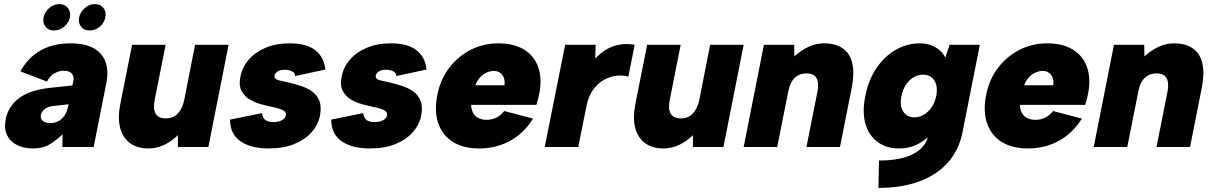

<svg xmlns="http://www.w3.org/2000/svg" viewBox="-20 -719 5934 939"><path d="M285 0 286 -62Q253 -31 221 -12Q189 7 141 7Q97 7 63.5 -9.5Q30 -26 14.5 -58Q-1 -90 8 -136Q20 -198 72 -238Q124 -278 221 -289L334 -301L340 -330Q342 -344 331.5 -358.5Q321 -373 292 -373Q266 -373 244 -359Q222 -345 210 -320L80 -370Q117 -438 179 -472.5Q241 -507 324 -507Q429 -507 473.5 -455Q518 -403 500 -312L438 0ZM315 -209 236 -200Q213 -197 198 -185Q183 -173 180 -156Q176 -139 189 -128Q202 -117 228 -117Q248 -117 265.5 -126.5Q283 -136 295.5 -154Q308 -172 313 -199ZM244 -570Q217 -570 202.5 -588.5Q188 -607 193 -634Q199 -661 221 -680Q243 -699 270 -699Q297 -699 312 -680Q327 -661 322 -634Q316 -607 294 -588.5Q272 -570 244 -570ZM418 -570Q391 -570 376.5 -588.5Q362 -607 367 -634Q373 -661 395 -680Q417 -699 444 -699Q471 -699 486 -680Q501 -661 495 -634Q490 -607 468 -588.5Q446 -570 418 -570Z M999 0H850V-58Q821 -29 784 -11Q747 7 706 7Q652 7 616.5 -18.5Q581 -44 568 -92.5Q555 -141 568 -209L626 -500H790L736 -228Q728 -185 741.5 -162.5Q755 -140 791 -140Q826 -140 849 -163.5Q872 -187 881 -230L934 -500H1098Z M1262 -166Q1263 -151 1269 -141.5Q1275 -132 1287 -127Q1299 -122 1317 -122Q1342 -122 1358.5 -131Q1375 -140 1378 -154Q1380 -168 1370.5 -175.5Q1361 -183 1344 -188Q1327 -193 1307 -197Q1283 -202 1254 -210Q1225 -218 1199.5 -233.5Q1174 -249 1160.5 -276Q1147 -303 1156 -345Q1165 -391 1196.5 -427.5Q1228 -464 1279 -485.5Q1330 -507 1397 -507Q1480 -507 1522.5 -473Q1565 -439 1571 -379L1423 -347Q1423 -359 1415.5 -365.5Q1408 -372 1396.5 -375Q1385 -378 1373 -378Q1350 -378 1337.5 -369.5Q1325 -361 1323 -350Q1321 -341 1326 -335.5Q1331 -330 1341 -327Q1351 -324 1364.5 -321.5Q1378 -319 1394 -315Q1422 -308 1452 -298.5Q1482 -289 1506 -272Q1530 -255 1541.5 -227Q1553 -199 1545 -154Q1536 -109 1504 -72.5Q1472 -36 1419 -14.5Q1366 7 1294 7Q1206 7 1155.5 -28.5Q1105 -64 1105 -134Z M1757 -166Q1758 -151 1764 -141.5Q1770 -132 1782 -127Q1794 -122 1812 -122Q1837 -122 1853.5 -131Q1870 -140 1873 -154Q1875 -168 1865.5 -175.5Q1856 -183 1839 -188Q1822 -193 1802 -197Q1778 -202 1749 -210Q1720 -218 1694.5 -233.5Q1669 -249 1655.5 -276Q1642 -303 1651 -345Q1660 -391 1691.5 -427.5Q1723 -464 1774 -485.5Q1825 -507 1892 -507Q1975 -507 2017.5 -473Q2060 -439 2066 -379L1918 -347Q1918 -359 1910.5 -365.5Q1903 -372 1891.5 -375Q1880 -378 1868 -378Q1845 -378 1832.5 -369.5Q1820 -361 1818 -350Q1816 -341 1821 -335.5Q1826 -330 1836 -327Q1846 -324 1859.5 -321.5Q1873 -319 1889 -315Q1917 -308 1947 -298.5Q1977 -289 2001 -272Q2025 -255 2036.5 -227Q2048 -199 2040 -154Q2031 -109 1999 -72.5Q1967 -36 1914 -14.5Q1861 7 1789 7Q1701 7 1650.5 -28.5Q1600 -64 1600 -134Z M2323 7Q2245 7 2194 -25.5Q2143 -58 2123 -117Q2103 -176 2119 -255Q2133 -329 2176 -386Q2219 -443 2281.5 -475Q2344 -507 2417 -507Q2493 -507 2543 -476.5Q2593 -446 2612.5 -390Q2632 -334 2617 -259Q2615 -248 2611.5 -235Q2608 -222 2603 -206H2284Q2285 -183 2294 -166.5Q2303 -150 2320 -141.5Q2337 -133 2360 -133Q2386 -133 2408 -144Q2430 -155 2446 -176L2587 -139Q2543 -68 2475 -30.5Q2407 7 2323 7ZM2447 -302Q2450 -323 2444 -339Q2438 -355 2424.5 -364Q2411 -373 2392 -372Q2373 -371 2355.5 -362Q2338 -353 2325 -337.5Q2312 -322 2305 -302Z M2744 -500H2893L2891 -432Q2915 -459 2944.5 -476.5Q2974 -494 3009 -500.5Q3044 -507 3084 -500L3053 -344Q3028 -352 2997.5 -349Q2967 -346 2936.5 -330Q2906 -314 2882 -282Q2858 -250 2848 -199L2808 0H2644Z M3518 0H3369V-58Q3340 -29 3303 -11Q3266 7 3225 7Q3171 7 3135.5 -18.5Q3100 -44 3087 -92.5Q3074 -141 3087 -209L3145 -500H3309L3255 -228Q3247 -185 3260.5 -162.5Q3274 -140 3310 -140Q3345 -140 3368 -163.5Q3391 -187 3400 -230L3453 -500H3617Z M3716 -500H3864L3865 -443Q3895 -471 3932 -489Q3969 -507 4009 -507Q4068 -507 4103 -481.5Q4138 -456 4148.5 -408Q4159 -360 4146 -292L4088 0H3924L3978 -272Q3986 -315 3973 -337.5Q3960 -360 3924 -360Q3889 -360 3866 -337.5Q3843 -315 3835 -271L3781 0H3617Z M4624 -500H4772L4687 -71Q4670 14 4617 74.5Q4564 135 4477.5 167.5Q4391 200 4276 200L4279 66Q4385 66 4446.5 34Q4508 2 4521 -59V-61L4551 -80Q4522 -45 4477.5 -19Q4433 7 4377 7Q4315 7 4272 -24.5Q4229 -56 4212.5 -113.5Q4196 -171 4212 -250Q4228 -330 4267.5 -387.5Q4307 -445 4362 -476Q4417 -507 4479 -507Q4509 -507 4534 -497.5Q4559 -488 4576.5 -472.5Q4594 -457 4603 -437ZM4389 -250Q4379 -203 4397 -174Q4415 -145 4453 -145Q4475 -145 4497 -157.5Q4519 -170 4535.5 -193.5Q4552 -217 4559 -250Q4565 -284 4558 -307Q4551 -330 4534 -342Q4517 -354 4495 -354Q4470 -354 4448 -341Q4426 -328 4410.5 -304.5Q4395 -281 4389 -250Z M5007 7Q4929 7 4878 -25.5Q4827 -58 4807 -117Q4787 -176 4803 -255Q4817 -329 4860 -386Q4903 -443 4965.5 -475Q5028 -507 5101 -507Q5177 -507 5227 -476.5Q5277 -446 5296.5 -390Q5316 -334 5301 -259Q5299 -248 5295.5 -235Q5292 -222 5287 -206H4968Q4969 -183 4978 -166.5Q4987 -150 5004 -141.5Q5021 -133 5044 -133Q5070 -133 5092 -144Q5114 -155 5130 -176L5271 -139Q5227 -68 5159 -30.5Q5091 7 5007 7ZM5131 -302Q5134 -323 5128 -339Q5122 -355 5108.5 -364Q5095 -373 5076 -372Q5057 -371 5039.5 -362Q5022 -353 5009 -337.5Q4996 -322 4989 -302Z M5428 -500H5576L5577 -443Q5607 -471 5644 -489Q5681 -507 5721 -507Q5780 -507 5815 -481.5Q5850 -456 5860.5 -408Q5871 -360 5858 -292L5800 0H5636L5690 -272Q5698 -315 5685 -337.5Q5672 -360 5636 -360Q5601 -360 5578 -337.5Q5555 -315 5547 -271L5493 0H5329Z"/></svg>

Font: Albert Sans Black
Style: Italic
Weight: 900
Italic angle: -11.25°
Designer: Andreas Rasmussen
Foundry: a.Foundry
Version: Version 1.025